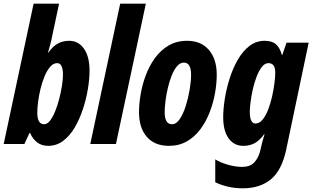

<svg xmlns="http://www.w3.org/2000/svg" viewBox="-30 -780 1692 1040"><path d="M231 10Q196 10 171.5 -8.5Q147 -27 133 -60H130L102 0H-10L152 -760H290L251 -577Q249 -564 243 -542Q237 -520 230 -495H232Q257 -530 284 -544.5Q311 -559 345 -559Q395 -559 425 -516Q455 -473 455 -398Q455 -352 446 -297.5Q437 -243 419 -188.5Q401 -134 374.5 -89Q348 -44 312 -17Q276 10 231 10ZM209 -107Q226 -107 241 -126.5Q256 -146 268.5 -176.5Q281 -207 290.5 -243.5Q300 -280 305.5 -314.5Q311 -349 311 -374Q311 -438 280 -438Q259 -438 242 -418.5Q225 -399 212 -368Q199 -337 190 -301Q181 -265 176.5 -230Q172 -195 172 -169Q172 -107 209 -107Z M459 0 621 -760H760L598 0Z M885 10Q808 10 765.5 -38.5Q723 -87 723 -173Q723 -216 731.5 -267.5Q740 -319 759 -370.5Q778 -422 808.5 -464.5Q839 -507 882.5 -533Q926 -559 984 -559Q1059 -559 1101.5 -509.5Q1144 -460 1144 -375Q1144 -327 1134.5 -274.5Q1125 -222 1105.5 -171.5Q1086 -121 1055.5 -80Q1025 -39 982.5 -14.5Q940 10 885 10ZM902 -107Q925 -107 944 -135.5Q963 -164 976.5 -207Q990 -250 997.5 -295.5Q1005 -341 1005 -375Q1005 -441 966 -441Q946 -441 929.5 -422Q913 -403 900.5 -372Q888 -341 879.5 -305Q871 -269 866.5 -234Q862 -199 862 -172Q862 -107 902 -107Z M1285 240Q1241 240 1202 230.5Q1163 221 1136 207V83Q1160 99 1202 111.5Q1244 124 1282 124Q1324 124 1347 100Q1370 76 1380 35L1385 13Q1388 0 1392.5 -17Q1397 -34 1403 -53H1401Q1375 -18 1348.5 -4Q1322 10 1288 10Q1238 10 1208.5 -30.5Q1179 -71 1179 -145Q1179 -189 1187.5 -243.5Q1196 -298 1213.5 -353.5Q1231 -409 1257.5 -455.5Q1284 -502 1320.5 -530.5Q1357 -559 1403 -559Q1443 -559 1464.5 -540.5Q1486 -522 1497 -482H1499L1522 -549H1642L1520 32Q1496 143 1437 191.5Q1378 240 1285 240ZM1354 -111Q1375 -111 1392 -131.5Q1409 -152 1422 -185Q1435 -218 1443.5 -256Q1452 -294 1456.5 -328.5Q1461 -363 1461 -387Q1461 -438 1424 -438Q1404 -438 1388 -417Q1372 -396 1359.5 -363.5Q1347 -331 1339 -294.5Q1331 -258 1327 -225.5Q1323 -193 1323 -174Q1323 -111 1354 -111Z"/></svg>

Font: Noto Sans ExtraCondensed ExtraBold
Style: Italic
Weight: 800
Width: 2
Italic angle: -12°
Designer: Monotype Design Team
Foundry: Monotype Imaging Inc.
Version: Version 2.013; ttfautohint (v1.8.4.7-5d5b)